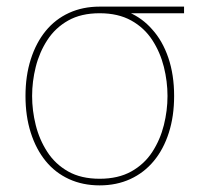

<svg xmlns="http://www.w3.org/2000/svg" viewBox="-20 -550 627 580"><path d="M281 10Q230 10 188.5 -9Q147 -28 118 -63.5Q89 -99 73 -149Q57 -199 57 -260Q57 -321 73 -371Q89 -421 118 -456.5Q147 -492 188.5 -511Q230 -530 281 -530Q330 -530 370 -512.5Q410 -495 439 -462Q471 -427 488.5 -375.5Q506 -324 506 -260Q506 -199 490 -149Q474 -99 444.5 -63.5Q415 -28 373.5 -9Q332 10 281 10ZM281 -10Q337 -10 376.5 -32Q416 -54 440 -91Q464 -128 475 -172Q486 -216 486 -260Q486 -304 475 -348Q464 -392 440 -429Q416 -466 376.5 -488Q337 -510 281 -510Q225 -510 186 -488Q147 -466 123 -429Q99 -392 88 -348Q77 -304 77 -260Q77 -216 88 -172Q99 -128 123 -91Q147 -54 186 -32Q225 -10 281 -10ZM281 -510V-530H536V-510Z"/></svg>

Font: Murecho Thin
Style: Regular
Weight: 100
Designer: Neil Summerour
Foundry: Positype
Version: Version 1.010